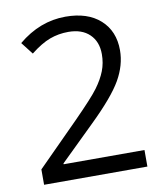

<svg xmlns="http://www.w3.org/2000/svg" viewBox="-82 -791 735 859"><g transform="rotate(-10 286.0 -362.0)"><path d="M518.1 0H48.8V-69.8L236.8 -258.8Q322.8 -345.7 350.1 -382.8Q377.4 -419.9 391.1 -455.1Q404.8 -490.2 404.8 -530.8Q404.8 -587.9 370.1 -621.3Q335.4 -654.8 273.9 -654.8Q229.5 -654.8 189.7 -640.1Q149.9 -625.5 101.1 -586.9L58.1 -642.1Q156.7 -724.1 272.9 -724.1Q373.5 -724.1 430.7 -672.6Q487.8 -621.1 487.8 -534.2Q487.8 -466.3 449.7 -399.9Q411.6 -333.5 307.1 -231.9L150.9 -79.1V-75.2H518.1Z"/></g></svg>

Font: f0_25643 
Style: Regular
Weight: 400
Foundry: Ascender Corporation
Version: Version 1.10